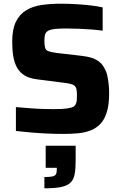

<svg xmlns="http://www.w3.org/2000/svg" viewBox="-20 -716 656 1038"><path d="M323 8Q283 8 236.5 6Q190 4 145.5 0Q101 -4 66 -8V-137Q103 -134 140.5 -131Q178 -128 212 -127Q246 -126 269 -126Q317 -126 342 -129.5Q367 -133 379 -140Q387 -147 390.5 -155Q394 -163 395 -174Q396 -185 396 -199Q396 -220 393.5 -232.5Q391 -245 383.5 -252Q376 -259 361 -262.5Q346 -266 322 -269L181 -287Q140 -292 114 -307.5Q88 -323 73 -349Q58 -375 52 -410.5Q46 -446 46 -490Q46 -558 66 -598.5Q86 -639 121.5 -660.5Q157 -682 204.5 -689Q252 -696 308 -696Q348 -696 391 -693.5Q434 -691 472 -686.5Q510 -682 535 -676V-550Q510 -554 476.5 -556.5Q443 -559 407 -560.5Q371 -562 339 -562Q300 -562 277 -559.5Q254 -557 241 -550Q227 -542 223.5 -529Q220 -516 220 -496Q220 -471 224 -457.5Q228 -444 242 -439Q256 -434 285 -430L422 -414Q450 -411 473.5 -404Q497 -397 516.5 -382Q536 -367 549 -339Q556 -326 560 -307.5Q564 -289 567 -265Q570 -241 570 -211Q570 -152 558 -111.5Q546 -71 524 -47.5Q502 -24 471 -11.5Q440 1 402.5 4.5Q365 8 323 8ZM220 302V241Q249 241 263 238Q277 235 282 226.5Q287 218 287 203V191H227V72H389V152Q389 197 383.5 226Q378 255 361 271.5Q344 288 310.5 295Q277 302 220 302Z"/></svg>

Font: Saira Thin
Style: Bold
Weight: 700
Version: Version 1.101